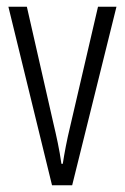

<svg xmlns="http://www.w3.org/2000/svg" viewBox="-20 -552 372 572"><path d="M135 0H195L327 -532H272L189 -175C179 -134 172 -96 167 -64H163C157 -107 148 -147 139 -185L60 -532H5Z"/></svg>

Font: Noto Sans Lao ExtraCondensed Light
Style: Regular
Weight: 300
Width: 2
Designer: Monotype Design Team
Foundry: Monotype Imaging Inc.
Version: Version 2.003